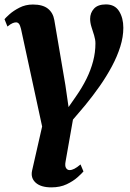

<svg xmlns="http://www.w3.org/2000/svg" viewBox="-28 -576 574 850"><path d="M307.5 -148Q335.5 -188 354.8 -227Q374 -266 384.2 -305Q394.5 -344 394.5 -384Q394.5 -400.5 388.8 -419Q383 -437.5 377 -456.5Q371 -475.5 371 -492.5Q371 -519 388.2 -537.8Q405.5 -556.5 441 -556.5Q480.5 -556.5 499.2 -526.5Q518 -496.5 518 -453Q518 -412.5 504.5 -369.5Q491 -326.5 467.5 -282.5Q444 -238.5 413.8 -195.2Q383.5 -152 349.5 -110.5Q335.5 -94 321.5 -77.5Q307.5 -61 295 -46.5L262.5 138Q258.5 158 264.2 167.5Q270 177 280 177Q290 177 301.2 171.2Q312.5 165.5 328.5 152L341.5 183Q334 192 315 209Q296 226 267 239.8Q238 253.5 199.5 253.5Q153 253.5 130 232.8Q107 212 114 179.5L158.5 -16L65 -448Q61 -464.5 55.8 -470.8Q50.5 -477 43 -477Q36.5 -477 27.8 -473.5Q19 -470 5 -458.5L-8 -491Q-3.5 -497 14 -512.8Q31.5 -528.5 58.2 -542.2Q85 -556 117.5 -556Q161 -556 184 -537.8Q207 -519.5 212.5 -487L261.5 -199L275.5 -102Z"/></svg>

Font: Merriweather 48pt ExtraBold
Style: Italic
Weight: 800
Italic angle: -7.8°
Version: Version 2.101